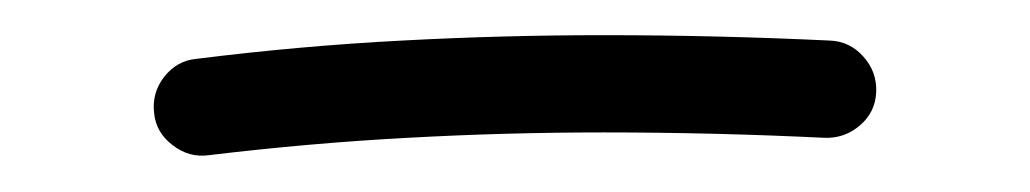

<svg xmlns="http://www.w3.org/2000/svg" viewBox="-20 -275 574 107"><path d="M65.9 -211.9Q64.5 -223.1 71.5 -232.2Q78.6 -241.2 89.4 -242.2Q147.9 -249.5 204.1 -252.4Q260.3 -255.4 316.4 -255.4Q378.9 -255.4 442.4 -252.4Q453.6 -252 461.2 -243.4Q468.8 -234.9 468.3 -223.6Q467.8 -212.4 459.2 -205.1Q450.7 -197.8 439.5 -198.2Q377.4 -201.2 316.4 -201.2Q261.7 -201.2 207.3 -198.2Q152.8 -195.3 96.2 -188.5Q85.4 -187 76.2 -194.1Q66.9 -201.2 65.9 -211.9Z"/></svg>

Font: Mikhak-DS1-FD Light
Style: Regular
Weight: 300
Designer: Amin Abedi
Version: Version 3.2